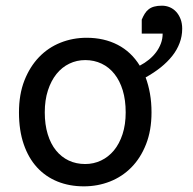

<svg xmlns="http://www.w3.org/2000/svg" viewBox="-20 -640 675 672"><path d="M136.7 -246.6Q136.7 -204.1 147 -170.4Q157.2 -136.7 176 -113.5Q194.8 -90.3 220.7 -78.1Q246.6 -65.9 278.3 -65.9Q307.6 -65.9 333.5 -78.1Q359.4 -90.3 378.7 -113.5Q397.9 -136.7 408.9 -170.4Q419.9 -204.1 419.9 -246.6Q419.9 -289.6 409.7 -323.5Q399.4 -357.4 380.6 -381.1Q361.8 -404.8 335.7 -417.2Q309.6 -429.7 278.3 -429.7Q248.5 -429.7 222.7 -417.2Q196.8 -404.8 177.7 -381.1Q158.7 -357.4 147.7 -323.5Q136.7 -289.6 136.7 -246.6ZM476.1 -571.3Q481 -583 486.6 -592Q492.2 -601.1 500.2 -607.4Q508.3 -613.8 519.5 -616.9Q530.8 -620.1 546.9 -620.1Q561.5 -620.1 574.5 -614.5Q587.4 -608.9 596.9 -598.4Q606.4 -587.9 612.1 -573Q617.7 -558.1 617.7 -539.6Q617.7 -513.2 608.6 -489.3Q599.6 -465.3 582.8 -444.1Q565.9 -422.9 542.5 -404.1Q519 -385.3 489.7 -369.1Q499.5 -342.8 504.9 -312.3Q510.3 -281.7 510.3 -246.6Q510.3 -183.6 491.2 -135.3Q472.2 -86.9 439.9 -54.2Q407.7 -21.5 364.7 -4.6Q321.8 12.2 273.4 12.2Q223.1 12.2 181.4 -4.6Q139.6 -21.5 109.6 -54.2Q79.6 -86.9 63 -135.3Q46.4 -183.6 46.4 -246.6Q46.4 -309.6 65.4 -358.2Q84.5 -406.7 116.7 -440.2Q148.9 -473.6 191.9 -490.7Q234.9 -507.8 283.2 -507.8Q344.2 -507.8 391.8 -483.2Q439.5 -458.5 469.2 -410.2Q486.8 -419.4 501.5 -431.4Q516.1 -443.4 526.6 -457.5Q537.1 -471.7 543.2 -488Q549.3 -504.4 549.3 -522.5H476.1Z"/></svg>

Font: Andika New Basic
Style: Regular
Weight: 400
Designer: Victor Gaultney, Annie Olsen, Julie Remington, Don Collingsworth, Eric Hays
Foundry: SIL International
Version: Version 5.500